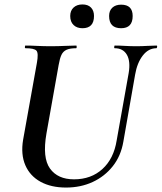

<svg xmlns="http://www.w3.org/2000/svg" viewBox="-20 -830 727 864"><path d="M559 -501Q568 -554 551 -583.5Q534 -613 496 -613Q493 -613 494 -619Q495 -625 496 -625Q519 -625 542.5 -623.5Q566 -622 594 -622Q619 -622 642.5 -623.5Q666 -625 684 -625Q688 -625 687 -619Q686 -613 684 -613Q648 -613 622.5 -580Q597 -547 588 -494L535 -192Q524 -128 487.5 -82Q451 -36 397 -11Q343 14 277 14Q210 14 162.5 -12Q115 -38 94 -86.5Q73 -135 84 -201L146 -547Q154 -591 144 -602Q134 -613 95 -613Q91 -613 92 -619Q93 -625 94 -625Q118 -625 147 -623.5Q176 -622 207 -622Q242 -622 271.5 -623.5Q301 -625 323 -625Q325 -625 325 -619Q325 -613 323 -613Q295 -613 279.5 -606Q264 -599 256.5 -583Q249 -567 244 -538L189 -229Q170 -120 205 -71.5Q240 -23 313 -23Q390 -23 441 -69.5Q492 -116 505 -198ZM351 -703Q326 -703 311 -717.5Q296 -732 296 -758Q296 -782 311 -796Q326 -810 351 -810Q376 -810 389.5 -796Q403 -782 403 -758Q403 -703 351 -703ZM525 -703Q471 -703 471 -758Q471 -782 485.5 -795.5Q500 -809 525 -809Q577 -809 577 -758Q577 -703 525 -703Z"/></svg>

Font: Cormorant Light
Style: Bold Italic
Weight: 700
Italic angle: -10°
Version: Version 4.000